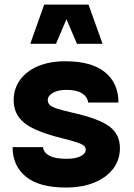

<svg xmlns="http://www.w3.org/2000/svg" viewBox="-20 -817 588 842"><path d="M265.6 -548.3Q382.3 -548.3 440.9 -500Q499.5 -451.7 499.5 -367.2H366.7Q363.3 -392.6 339.8 -407.7Q316.4 -422.9 271.5 -422.9Q234.4 -422.9 211.9 -409.9Q189.5 -397 189.5 -377.9Q189.5 -365.7 198 -357.2Q206.5 -348.6 230.7 -340.6Q254.9 -332.5 302.2 -321.8Q414.6 -296.4 460.2 -262Q505.9 -227.5 505.9 -167.5Q505.9 -116.2 476.6 -77.4Q447.3 -38.6 394 -16.6Q340.8 5.4 269 5.4Q152.3 5.4 93.8 -42Q35.2 -89.4 35.2 -171.9H168.5Q171.4 -147.9 196.5 -134.3Q221.7 -120.6 272 -120.6Q311 -120.6 333.5 -131.8Q356 -143.1 356 -160.2Q356 -170.4 348.4 -177.5Q340.8 -184.6 318.1 -192.4Q295.4 -200.2 250 -211.4Q135.3 -239.7 87.6 -277.3Q40 -314.9 40 -377.4Q40 -428.2 68.1 -466.8Q96.2 -505.4 147 -526.9Q197.8 -548.3 265.6 -548.3ZM429.7 -625H317.4L271.5 -732.9L225.6 -625H112.8L173.8 -796.9H368.2Z"/></svg>

Font: Estedad-FD ExtraBold
Style: Regular
Weight: 800
Designer: Amin Abedi
Version: Version 7.3